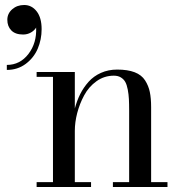

<svg xmlns="http://www.w3.org/2000/svg" viewBox="-20 -748 742 768"><path d="M9.3 -668.9Q9.3 -693.8 28.8 -710.9Q48.3 -728 76.7 -728Q106.9 -728 126.7 -702.6Q146.5 -677.2 146.5 -631.3Q146.5 -589.8 130.9 -553.2Q115.2 -516.6 82.8 -492.4Q50.3 -468.3 7.3 -468.3V-488.3Q60.1 -488.3 93.8 -532.2Q127.4 -576.2 124.5 -637.7Q117.7 -626 103.5 -617.9Q89.4 -609.9 72.3 -609.9Q41.5 -609.9 25.4 -626.2Q9.3 -642.6 9.3 -668.9ZM126.5 -19.5H191.9V-440.4H126.5V-460H279.3V-314Q287.6 -345.2 300.8 -371.6Q314 -397.9 334.2 -420.7Q354.5 -443.4 383.8 -456.5Q413.1 -469.7 448.7 -469.7Q490.7 -469.7 518.6 -459Q546.4 -448.2 560.3 -426.5Q574.2 -404.8 579.3 -379.9Q584.5 -355 584.5 -319.3V-19.5H649.9V0H431.6V-19.5H496.6V-304.7Q496.6 -333 495.6 -351.8Q494.6 -370.6 491 -389.9Q487.3 -409.2 481 -420.4Q474.6 -431.6 463.1 -438.5Q451.7 -445.3 435.5 -445.3Q397 -445.3 366 -423.1Q335 -400.9 316.7 -366.7Q298.3 -332.5 288.8 -295.7Q279.3 -258.8 279.3 -224.6V-19.5H344.2V0H126.5Z"/></svg>

Font: Bodoni* 11pt
Style: Regular
Weight: 400
Version: Version 2.3